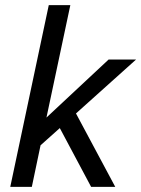

<svg xmlns="http://www.w3.org/2000/svg" viewBox="-20 -728 550 748"><path d="M20 0 170 -708H254L161 -270L403 -496H510L276 -286L429 0H335L213 -229L138 -162L104 0Z"/></svg>

Font: Atkinson Hyperlegible Next
Style: Italic
Weight: 400
Italic angle: -12°
Designer: Elliott Scott, Megan Eiswerth, Linus Boman, Theodore Petrosky, Letters from Sweden
Foundry: Applied Design Works, Letters from Sweden
Version: Version 2.001